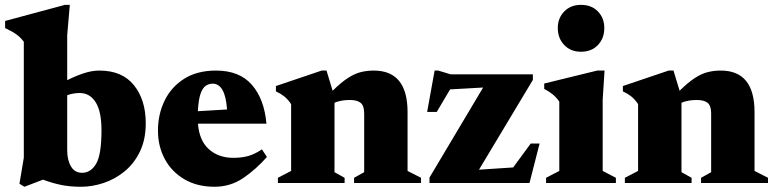

<svg xmlns="http://www.w3.org/2000/svg" viewBox="-38 -734 3108 770"><path d="M546.5 -240Q546.5 -174 523 -125.8Q499.5 -77.5 461 -46.2Q422.5 -15 377 0Q331.5 15 287 15Q244 15 209.5 8.2Q175 1.5 134.5 -13.5L60 15L40 3L57.5 -101.5V-566.5Q44.5 -584 28.2 -595.8Q12 -607.5 -17.5 -621.5V-650L222.5 -714.5H242L231.5 -593V-412.5Q265.5 -429.5 298 -440.2Q330.5 -451 360.5 -451Q452 -451 499.2 -392.2Q546.5 -333.5 546.5 -240ZM231.5 -131.5Q231.5 -92.5 246.5 -66.8Q261.5 -41 291 -41Q326.5 -41 347.8 -77.8Q369 -114.5 369 -211.5Q369 -287.5 345.5 -324.2Q322 -361 281.5 -361Q270.5 -361 257.5 -359Q244.5 -357 231.5 -352Z M828.5 -451Q922.5 -451 972.2 -393.8Q1022 -336.5 1030.5 -238H756Q761 -170.5 799.5 -135.8Q838 -101 898 -101Q930.5 -101 957 -108.2Q983.5 -115.5 1012.5 -135L1032.5 -104.5Q989.5 -55.5 937.8 -20.2Q886 15 822.5 15Q752.5 15 701.5 -15Q650.5 -45 623 -96Q595.5 -147 595.5 -210.5Q595.5 -275.5 622 -330.2Q648.5 -385 700.5 -418Q752.5 -451 828.5 -451ZM814.5 -398.5Q800 -398.5 787.2 -390Q774.5 -381.5 766.2 -357.8Q758 -334 755.5 -288L872.5 -295Q865.5 -398.5 814.5 -398.5Z M1382 -21 1422.5 -43.5V-279.5Q1422.5 -309.5 1408.8 -321.2Q1395 -333 1364.5 -333Q1329.5 -333 1303.5 -322V-43.5L1344 -21V0H1076.5V-21L1129.5 -48.5V-316.5Q1116 -336.5 1101.2 -348Q1086.5 -359.5 1068.5 -367.5V-389L1252 -451H1271.5L1296 -370Q1331.5 -405 1358.8 -422.2Q1386 -439.5 1410.5 -445.2Q1435 -451 1461 -451Q1596.5 -451 1596.5 -284.5V-48.5L1650.5 -21V0H1382Z M1684.5 0V-22L1899.5 -383L1767 -375.5L1713.5 -285H1675L1705 -451H1719.5L1769 -436H2099V-413.5L1883 -53.5L2020 -62.5L2090.5 -158.5H2126L2085.5 0Z M2292 -526.5Q2250.5 -526.5 2224.8 -553.5Q2199 -580.5 2199 -621.5Q2199 -661.5 2224.8 -688Q2250.5 -714.5 2292 -714.5Q2334.5 -714.5 2360 -688Q2385.5 -661.5 2385.5 -621.5Q2385.5 -580.5 2360 -553.5Q2334.5 -526.5 2292 -526.5ZM2386.5 -451 2379 -334.5V-48.5L2432 -21V0H2152V-21L2205 -48.5V-326.5Q2193 -344 2178 -356Q2163 -368 2144.5 -377.5V-399L2357 -451Z M2773.5 -21 2814 -43.5V-279.5Q2814 -309.5 2800.2 -321.2Q2786.5 -333 2756 -333Q2721 -333 2695 -322V-43.5L2735.5 -21V0H2468V-21L2521 -48.5V-316.5Q2507.5 -336.5 2492.8 -348Q2478 -359.5 2460 -367.5V-389L2643.5 -451H2663L2687.5 -370Q2723 -405 2750.2 -422.2Q2777.5 -439.5 2802 -445.2Q2826.5 -451 2852.5 -451Q2988 -451 2988 -284.5V-48.5L3042 -21V0H2773.5Z"/></svg>

Font: Newsreader 16pt ExtraBold
Style: Regular
Weight: 800
Designer: Hugues Gentile
Foundry: Production Type
Version: Version 1.003; ttfautohint (v1.8.3)